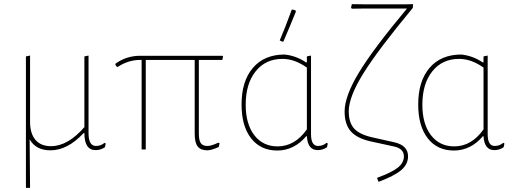

<svg xmlns="http://www.w3.org/2000/svg" viewBox="-20 -721 2491 926"><path d="M105 185V-449L125 -453V-133Q125 -77 151 -46.5Q177 -16 226 -16Q307 -16 387 -108V-449L407 -453V-79Q407 -17 443 -17Q466 -17 484 -32L490 -29L486 -11Q466 3 441 3Q387 3 387 -79H383Q306 4 223 4Q153 4 123 -49L125 185Z M663 0V-432H656Q599 -432 547 -398L543 -399L536 -410L537 -414Q590 -452 656 -452H1053L1056 -448L1052 -432H939V-77Q939 -44 948.5 -30.5Q958 -17 981 -17Q999 -17 1033 -33L1039 -30L1035 -12Q999 4 980 4Q948 4 933.5 -14.5Q919 -33 919 -75V-432H683V0Z M1387 -674 1392 -675 1405 -671 1407 -665Q1383 -605 1347 -521L1342 -520L1329 -526Q1353 -581 1387 -674ZM1317 5Q1237 5 1191 -54Q1145 -113 1145 -217Q1145 -330 1200 -394Q1255 -458 1353 -458Q1409 -452 1456 -420L1460 -421V-449L1480 -453V-74Q1480 -17 1514 -17Q1537 -17 1555 -32L1561 -29L1557 -11Q1537 3 1512 3Q1464 3 1460 -64H1457Q1398 5 1317 5ZM1165 -216Q1165 -123 1206.5 -69Q1248 -15 1319 -15Q1402 -15 1460 -97V-395Q1401 -437 1342 -437Q1261 -437 1213 -377Q1165 -317 1165 -216Z M1806 156 1799 140 1800 136Q1869 111 1898.5 87.5Q1928 64 1928 33Q1928 -5 1878 -15L1768 -39Q1701 -54 1671.5 -88Q1642 -122 1642 -183Q1642 -257 1711 -371Q1780 -485 1943 -680H1742L1677 -679L1673 -684L1677 -701L1749 -700H1931L1972 -701L1971 -683Q1801 -478 1731.5 -365.5Q1662 -253 1662 -184Q1662 -130 1688 -101Q1714 -72 1778 -58L1881 -35Q1948 -20 1948 33Q1948 71 1915.5 99Q1883 127 1806 156Z M2169 5Q2089 5 2043 -54Q1997 -113 1997 -217Q1997 -330 2052 -394Q2107 -458 2205 -458Q2261 -452 2308 -420L2312 -421V-449L2332 -453V-74Q2332 -17 2366 -17Q2389 -17 2407 -32L2413 -29L2409 -11Q2389 3 2364 3Q2316 3 2312 -64H2309Q2250 5 2169 5ZM2017 -216Q2017 -123 2058.5 -69Q2100 -15 2171 -15Q2254 -15 2312 -97V-395Q2253 -437 2194 -437Q2113 -437 2065 -377Q2017 -317 2017 -216Z"/></svg>

Font: Alegreya Sans Thin
Style: Regular
Weight: 100
Designer: Juan Pablo del Peral
Foundry: Huerta Tipografica
Version: Version 2.007